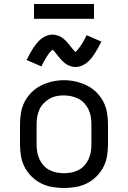

<svg xmlns="http://www.w3.org/2000/svg" viewBox="-20 -932 640 960"><path d="M300 8Q271 8 241.5 3Q212 -2 186 -15Q160 -28 138.5 -49Q117 -70 103.5 -96Q90 -122 85 -151.5Q80 -181 80 -210V-310Q80 -339 85 -368.5Q90 -398 103.5 -424Q117 -450 138.5 -471Q160 -492 186.5 -505Q213 -518 242 -524.5Q271 -531 300 -531Q329 -531 358 -524.5Q387 -518 413.5 -505Q440 -492 461.5 -471Q483 -450 496.5 -424Q510 -398 515 -368.5Q520 -339 520 -310V-210Q520 -181 515 -151.5Q510 -122 496.5 -96Q483 -70 461.5 -49Q440 -28 414 -15Q388 -2 358.5 3Q329 8 300 8ZM300 -66Q319 -66 337.5 -69.5Q356 -73 373 -82Q390 -91 402.5 -105Q415 -119 423 -136.5Q431 -154 434 -172.5Q437 -191 437 -210V-310Q437 -329 434 -348Q431 -367 423 -384Q415 -401 402 -415.5Q389 -430 372 -438.5Q355 -447 336 -451Q317 -455 298 -455Q279 -455 260.5 -451Q242 -447 226 -437.5Q210 -428 197 -414Q184 -400 176.5 -383Q169 -366 166 -347.5Q163 -329 163 -310V-210Q163 -191 166 -172.5Q169 -154 177 -136.5Q185 -119 197.5 -105Q210 -91 227 -82Q244 -73 262.5 -69.5Q281 -66 300 -66ZM358 -597Q350 -597 342.5 -598.5Q335 -600 328.5 -602.5Q322 -605 315 -609Q308 -613 302.5 -617.5Q297 -622 291 -628Q285 -634 280.5 -639.5Q276 -645 271.5 -650.5Q267 -656 261.5 -663Q256 -670 251.5 -675Q247 -680 242 -684Q240 -682 236 -677.5Q232 -673 230 -671Q228 -669 225.5 -666Q223 -663 221 -659.5Q219 -656 216 -652Q213 -648 210.5 -643.5Q208 -639 205 -634Q202 -629 199 -623.5Q196 -618 193 -612Q190 -606 187 -600L113 -632Q122 -651 130.5 -666Q139 -681 147 -693Q155 -705 164 -716Q173 -727 185 -737Q197 -747 212 -753Q227 -759 242 -759Q250 -759 257.5 -757.5Q265 -756 271.5 -753.5Q278 -751 285 -747Q292 -743 297.5 -738.5Q303 -734 309 -728Q315 -722 319.5 -716.5Q324 -711 328.5 -705.5Q333 -700 338.5 -693Q344 -686 348.5 -681Q353 -676 358 -672Q360 -674 364 -678.5Q368 -683 370 -685.5Q372 -688 374.5 -691Q377 -694 379 -697Q381 -700 384 -704Q387 -708 389.5 -712.5Q392 -717 395 -722Q398 -727 401 -732.5Q404 -738 407 -744Q410 -750 413 -756L487 -724Q478 -706 469.5 -691Q461 -676 453 -663.5Q445 -651 436 -640Q427 -629 415 -619Q403 -609 388 -603Q373 -597 358 -597ZM150 -838V-912H450V-838Z"/></svg>

Font: Iosevka Custom Extended
Style: Regular
Weight: 400
Width: 7
Monospace: yes
Designer: Belleve Invis
Foundry: Belleve Invis
Version: Version 11.2.4; ttfautohint (v1.8.4)